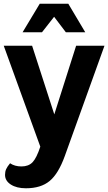

<svg xmlns="http://www.w3.org/2000/svg" viewBox="-21 -795 580 1029"><path d="M539 -550 326 42Q292 136 245 175Q198 214 118 214Q68 214 37 194Q6 174 6 142Q6 125 12 111.5Q18 98 33 80Q58 97 94 97Q132 97 153.5 74.5Q175 52 195 -9L-1 -550H151L270 -182L387 -550ZM192 -775H345L436 -622H332L269 -705L204 -622H100Z"/></svg>

Font: Krub
Style: Bold
Weight: 700
Version: Version 1.000; ttfautohint (v1.6)